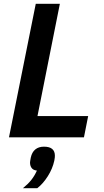

<svg xmlns="http://www.w3.org/2000/svg" viewBox="-20 -718 544 1004"><path d="M419 0H27L167 -698H293L176 -111H441ZM210 49Q239 49 253 61Q267 73 267 96Q267 101 266.5 106Q266 111 264 122Q255 164 230 203.5Q205 243 175 266H100Q127 244 144 222.5Q161 201 173 174Q154 172 145.5 160.5Q137 149 137 132Q137 129 138 123Q139 117 141 106Q147 78 164.5 63.5Q182 49 210 49Z"/></svg>

Font: IBM Plex Sans SemiBold
Style: Italic
Weight: 600
Italic angle: -11.31°
Designer: Mike Abbink, Paul van der Laan, Pieter van Rosmalen
Foundry: Bold Monday
Version: Version 3.201